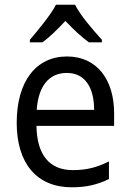

<svg xmlns="http://www.w3.org/2000/svg" viewBox="-20 -879 552 816"><path d="M299 -859H218C196 -816 142 -751 107 -710V-699H160C190 -720 224 -754 258 -790C292 -754 327 -721 358 -699H413V-710C375 -752 321 -814 299 -859ZM265 -639C133 -639 51 -533 51 -357C51 -185 136 -83 285 -83C347 -83 393 -94 443 -118V-193C393 -168 349 -156 290 -156C191 -156 137 -219 135 -344H465V-398C465 -540 392 -639 265 -639ZM264 -569C343 -569 380 -505 380 -412H136C143 -513 188 -569 264 -569Z"/></svg>

Font: Noto Sans Kannada UI SemiCondensed SemiBold
Style: Regular
Weight: 600
Width: 4
Designer: Jelle Bosma - Monotype Design Team
Foundry: Monotype Imaging Inc.
Version: Version 2.006